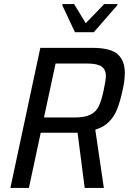

<svg xmlns="http://www.w3.org/2000/svg" viewBox="-20 -923 633 943"><path d="M178 -688H433Q522 -688 557.5 -657Q593 -626 593 -565Q593 -525 581 -475Q569 -421 555 -386Q541 -351 515.5 -325Q490 -299 448 -286L490 0H396L361 -271H325H180L122 0H31ZM489 -479Q500 -530 500 -550Q500 -581 479 -596Q458 -611 407 -611H253L196 -346H346Q397 -346 424.5 -360Q452 -374 465 -401Q478 -428 489 -479ZM348 -765 286 -897 287 -903H344L401 -809L492 -903H557L556 -897L441 -765Z"/></svg>

Font: Saira Semi Condensed
Style: Italic
Weight: 400
Width: 4
Italic angle: -12°
Designer: Hector Gatti with collaboration of the Omnibus-Type team
Foundry: Omnibus-Type
Version: Version 1.001; ttfautohint (v1.8)